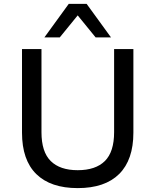

<svg xmlns="http://www.w3.org/2000/svg" viewBox="-20 -957 799 986"><path d="M379 9Q240 9 166.5 -63Q93 -135 93 -276V-705H193V-278Q193 -177 240.5 -130Q288 -83 379 -83Q471 -83 518.5 -130Q566 -177 566 -278V-705H665V-276Q665 -136 592 -63.5Q519 9 379 9ZM208 -765 333 -937H425L550 -765H471L379 -878L287 -765Z"/></svg>

Font: Nunito Sans 12pt ExtraLight 8pt Medium
Style: Regular
Weight: 500
Version: Version 3.101;gftools[0.9.27]